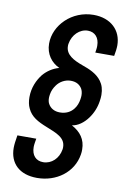

<svg xmlns="http://www.w3.org/2000/svg" viewBox="-99 -766 678 1032"><g transform="rotate(10 240.0 -250.0)"><path d="M178 208C283 208 373 143 389 43C391 33 391 24 391 15C391 -39 363 -77 314 -103C346 -107 377 -130 399 -160C420 -188 434 -222 439 -257C441 -269 442 -280 442 -291C442 -322 434 -346 420 -365C394 -401 350 -418 316 -430C263 -449 219 -472 219 -519C219 -523 219 -527 220 -532C228 -581 266 -619 311 -619C350 -619 374 -591 374 -548C374 -543 374 -536 373 -530L370 -510H473L478 -541C479 -550 480 -559 480 -568C480 -651 420 -708 327 -708C208 -708 117 -615 117 -515C117 -457 150 -415 194 -395C160 -386 130 -366 108 -340C83 -308 63 -265 63 -213C63 -190 67 -169 75 -153C94 -110 133 -90 181 -71C238 -48 288 -31 288 21C288 25 288 29 287 34C279 83 242 119 196 119C156 119 132 92 132 47C132 40 133 33 134 25L138 1H35L29 41C28 51 27 60 27 70C27 154 81 208 178 208ZM238 -160C208 -160 186 -173 174 -195C169 -204 167 -215 167 -227C167 -233 168 -240 169 -247C172 -266 180 -283 191 -298C208 -322 237 -338 267 -338C297 -338 316 -326 328 -307C334 -297 337 -284 337 -269C337 -263 336 -256 335 -249C332 -229 325 -210 313 -195C296 -173 271 -160 238 -160Z"/></g></svg>

Font: Arthouse Owned Medium
Style: Italic
Weight: 500
Italic angle: -10°
Designer: Jeremy Tribby
Foundry: Tribby Type
Version: Version 1.000;PS 001.000;hotconv 1.0.88;makeotf.lib2.5.64775